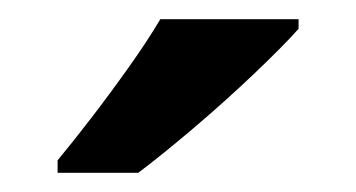

<svg xmlns="http://www.w3.org/2000/svg" viewBox="-20 -786 371 200"><path d="M291 -756Q275 -738 244.5 -709Q214 -680 181 -652Q148 -624 124 -606H40V-619Q55 -637 75 -663Q95 -689 114.5 -716.5Q134 -744 147 -766H291Z"/></svg>

Font: Noto Sans Tamil SemiBold
Style: Regular
Weight: 600
Designer: Jelle Bosma - Monotype Design Team
Foundry: Monotype Imaging Inc.
Version: Version 2.004; ttfautohint (v1.8.4.7-5d5b)